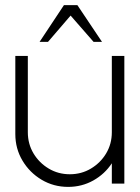

<svg xmlns="http://www.w3.org/2000/svg" viewBox="-20 -719 547 752"><path d="M40 -194V-500H89V-201Q89 -155.5 111.2 -118.2Q133.5 -81 170.8 -58.8Q208 -36.5 253.5 -36.5Q299 -36.5 336.2 -58.8Q373.5 -81 395.8 -118.2Q418 -155.5 418 -201V-500H467V0H418V-79.5Q390.5 -37.5 345.5 -12.2Q300.5 13 247 13Q190 13 143 -15Q96 -43 68 -90Q40 -137 40 -194ZM283 -699 379.5 -555H346.5L256.5 -658L168 -555H135L230.5 -699Z"/></svg>

Font: Urbanist ExtraLight
Style: Regular
Weight: 200
Designer: Corey Hu
Foundry: Corey Hu
Version: Version 1.330; ttfautohint (v1.8.4.7-5d5b)